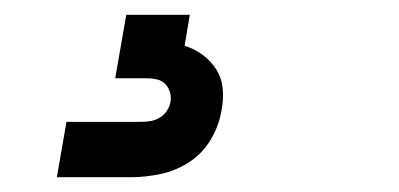

<svg xmlns="http://www.w3.org/2000/svg" viewBox="-20 -20 540 260"><path d="M57 220 70 145H170Q177 145 183.5 144Q190 143 196 139.5Q202 136 206 130Q210 124 211 117Q212 111 210 104.5Q208 98 203.5 93.5Q199 89 192.5 87.5Q186 86 179 86H136L151 0H237L230 42Q243 46 254 54Q265 62 272.5 73.5Q280 85 281.5 99.5Q283 114 280 129Q277 149 266 168Q255 187 237 199Q219 211 198 215.5Q177 220 157 220Z"/></svg>

Font: Iosevka Semibold
Style: Italic
Weight: 600
Italic angle: -9°
Monospace: yes
Designer: Belleve Invis
Foundry: Belleve Invis
Version: Version 32.5.0; ttfautohint (v1.8.4)